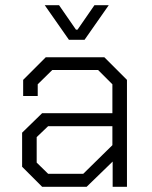

<svg xmlns="http://www.w3.org/2000/svg" viewBox="-20 -718 583 738"><path d="M65 -77V-208L142 -283H412V-394L357 -449H181L125 -394V-349H69V-411L156 -498H381L468 -411V0H413V-97L313 0H142ZM300 -50 412 -160V-233H165L121 -191V-93L165 -50ZM152 -698H207L272 -604H278L343 -698H398L305 -565H245Z"/></svg>

Font: Chakra Petch Light
Style: Regular
Weight: 300
Designer: Katatrad Aksorn Co.,Ltd.
Foundry: Cadson Demak Co.,Ltd.
Version: Version 1.000; ttfautohint (v1.6)